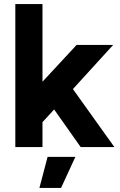

<svg xmlns="http://www.w3.org/2000/svg" viewBox="-20 -720 587 940"><path d="M173 200H279L349 48H213ZM55 0H188V-122L245 -184L375 0H540L337 -284L534 -500H355L188 -320V-700H55Z"/></svg>

Font: Unageo
Style: Bold
Weight: 700
Designer: Richard Sepsi
Foundry: Richard Sepsi
Version: Version 2.000